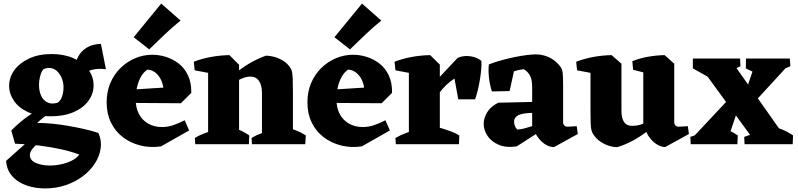

<svg xmlns="http://www.w3.org/2000/svg" viewBox="-20 -806 4461 1073"><path d="M232 247Q195 247 158.5 239Q122 231 90.5 213Q59 195 38 165.5Q17 136 14 93L170 -46L263 -51Q227 -31 201.5 -12Q176 7 161.5 25.5Q147 44 147 60Q147 90 180 104.5Q213 119 259 119Q290 119 322.5 112Q355 105 381.5 91.5Q408 78 423 58Q383 42 325 29Q267 16 200 7.5Q133 -1 64 -3L43 -77Q68 -102 94 -124Q120 -146 148.5 -165Q177 -184 206 -198L269 -181Q246 -167 225 -151Q204 -135 188 -119Q230 -119 275 -114.5Q320 -110 365 -102Q410 -94 452 -84.5Q494 -75 530 -63Q549 -20 542.5 24Q536 68 510 108Q484 148 442 179.5Q400 211 346.5 229Q293 247 232 247ZM263 -156Q188 -156 136.5 -179.5Q85 -203 58 -242.5Q31 -282 31 -326Q31 -373 59.5 -413Q88 -453 141.5 -478.5Q195 -504 268 -504Q337 -504 390 -481Q443 -458 473 -418Q503 -378 503 -329Q503 -281 473.5 -241.5Q444 -202 390.5 -179Q337 -156 263 -156ZM302 -232Q319 -243 327 -267.5Q335 -292 335 -319Q335 -342 327 -364Q319 -386 304.5 -402.5Q290 -419 269.5 -424.5Q249 -430 224 -420Q212 -409 205 -382.5Q198 -356 198 -330Q198 -298 209.5 -272Q221 -246 244.5 -234Q268 -222 302 -232ZM402 -361Q396 -394 399 -428Q402 -462 418 -491.5Q434 -521 465 -540Q496 -559 544 -561L572 -419Q485 -431 425 -380Z M880 12Q819 21 764 7Q709 -7 666.5 -39.5Q624 -72 600 -121.5Q576 -171 576 -234Q576 -293 596.5 -341.5Q617 -390 653 -425.5Q689 -461 735 -480.5Q781 -500 831 -500Q869 -500 907.5 -488Q946 -476 978.5 -451Q1011 -426 1030.5 -385Q1050 -344 1049 -287L893 -273Q898 -306 888 -339Q878 -372 856 -393.5Q834 -415 804 -417Q781 -402 766.5 -375Q752 -348 745 -316Q738 -284 738 -255Q738 -203 757 -168Q776 -133 809.5 -114.5Q843 -96 885 -96Q917 -96 947 -106Q977 -116 1012 -134L1037 -77ZM991 -229 692 -231 680 -303 966 -321 1049 -287ZM814 -530 727 -598 881 -786 989 -691Q944 -655 900 -613Q856 -571 814 -530Z M1143 0V-446L1262 -498L1316 -444V0ZM1444 0V-285Q1444 -331 1426.5 -355Q1409 -379 1376 -378Q1354 -377 1328 -365.5Q1302 -354 1276 -337.5Q1250 -321 1226 -303L1220 -329Q1262 -371 1305 -404.5Q1348 -438 1389.5 -460.5Q1431 -483 1467 -495Q1486 -495 1511.5 -488.5Q1537 -482 1562.5 -466.5Q1588 -451 1605 -423Q1610 -415 1612.5 -401Q1615 -387 1616 -362.5Q1617 -338 1617 -296V0ZM1068 -413 1063 -461Q1107 -478 1158 -487.5Q1209 -497 1262 -498L1261 -428L1185 -391ZM1071 0 1069 -35Q1097 -52 1130.5 -64Q1164 -76 1192 -83L1183 0ZM1226 0 1251 -103Q1282 -95 1314 -81.5Q1346 -68 1373 -49L1371 0ZM1388 0 1386 -35Q1414 -52 1447.5 -64Q1481 -76 1509 -83L1500 0ZM1527 0 1552 -103Q1584 -95 1622.5 -81.5Q1661 -68 1689 -49L1686 0Z M2002 12Q1941 21 1886 7Q1831 -7 1788.5 -39.5Q1746 -72 1722 -121.5Q1698 -171 1698 -234Q1698 -293 1718.5 -341.5Q1739 -390 1775 -425.5Q1811 -461 1857 -480.5Q1903 -500 1953 -500Q1991 -500 2029.5 -488Q2068 -476 2100.5 -451Q2133 -426 2152.5 -385Q2172 -344 2171 -287L2015 -273Q2020 -306 2010 -339Q2000 -372 1978 -393.5Q1956 -415 1926 -417Q1903 -402 1888.5 -375Q1874 -348 1867 -316Q1860 -284 1860 -255Q1860 -203 1879 -168Q1898 -133 1931.5 -114.5Q1965 -96 2007 -96Q2039 -96 2069 -106Q2099 -116 2134 -134L2159 -77ZM2113 -229 1814 -231 1802 -303 2088 -321 2171 -287ZM1936 -530 1849 -598 2003 -786 2111 -691Q2066 -655 2022 -613Q1978 -571 1936 -530Z M2265 0V-446L2384 -498L2438 -445V0ZM2383 -205 2360 -294 2538 -483Q2572 -497 2609 -491.5Q2646 -486 2670 -466Q2672 -447 2669.5 -419.5Q2667 -392 2662 -361Q2657 -330 2650 -301.5Q2643 -273 2635 -251H2541L2520 -367Q2495 -351 2473 -330Q2451 -309 2429 -279Q2407 -249 2383 -205ZM2190 -413 2185 -461Q2229 -478 2280 -487.5Q2331 -497 2384 -498L2383 -428L2307 -391ZM2192 0 2190 -35Q2219 -52 2252.5 -64Q2286 -76 2314 -83L2304 0ZM2391 0 2416 -97Q2437 -93 2460 -85.5Q2483 -78 2505.5 -69.5Q2528 -61 2547 -49L2545 0Z M3076 16Q3056 16 3035.5 5.5Q3015 -5 2997.5 -24.5Q2980 -44 2968 -70L2954 -75V-318Q2954 -365 2940 -387Q2926 -409 2908 -419Q2893 -418 2877.5 -414.5Q2862 -411 2852 -407L2828 -297L2729 -295Q2718 -329 2713 -369Q2708 -409 2712 -446Q2743 -458 2780 -468.5Q2817 -479 2853.5 -486.5Q2890 -494 2921.5 -498Q2953 -502 2973 -502Q3001 -502 3027 -494Q3053 -486 3075.5 -469.5Q3098 -453 3115 -429Q3123 -417 3125 -394Q3127 -371 3127 -327V-122Q3127 -112 3133.5 -105Q3140 -98 3151 -98Q3163 -98 3175 -99Q3187 -100 3203 -101L3209 -57ZM2868 12Q2809 21 2767 3Q2725 -15 2704 -47.5Q2683 -80 2683 -114Q2683 -145 2702 -177.5Q2721 -210 2764 -232L2985 -237L2984 -174L2956 -175Q2938 -175 2919.5 -173Q2901 -171 2886 -166Q2871 -161 2862 -151Q2853 -141 2853 -125Q2853 -114 2857.5 -102Q2862 -90 2871 -82Q2890 -83 2909.5 -88Q2929 -93 2947 -99Q2965 -105 2978 -109L2991 -67Z M3430 16Q3411 17 3385.5 9.5Q3360 2 3335.5 -14.5Q3311 -31 3294 -58Q3288 -67 3285 -80Q3282 -93 3281 -118Q3280 -143 3280 -185V-449L3398 -498L3453 -450V-186Q3453 -143 3469.5 -121.5Q3486 -100 3522 -103Q3558 -104 3597 -125.5Q3636 -147 3673 -173L3678 -146Q3641 -106 3598 -73Q3555 -40 3512 -17.5Q3469 5 3430 16ZM3205 -413 3200 -461Q3244 -478 3295 -487.5Q3346 -497 3398 -498V-428L3322 -391ZM3697 16Q3677 15 3656.5 4Q3636 -7 3618.5 -27Q3601 -47 3590 -73L3575 -78V-449L3694 -498L3748 -450V-122Q3748 -112 3754.5 -105Q3761 -98 3773 -98Q3785 -98 3796.5 -99Q3808 -100 3824 -101L3830 -57ZM3518 -416 3514 -464Q3553 -480 3599.5 -488.5Q3646 -497 3694 -498V-428L3617 -391Z M4210 0 3886 -444 4058 -479 4396 0ZM3864 0 3850 -36 4058 -258 4100 -183 4038 0ZM4182 -220 4150 -302 4210 -479H4365L4375 -430ZM4028 -325 3852 -424V-479H4063ZM4034 -405 3963 -479H4116L4118 -436Q4099 -426 4077 -418Q4055 -410 4034 -405ZM4260 -369 4148 -424 4149 -479H4360ZM4313 -405 4241 -479H4394L4397 -436Q4378 -427 4357 -419.5Q4336 -412 4313 -405ZM3840 0 3838 -41Q3867 -52 3899.5 -62.5Q3932 -73 3961 -83L3952 0ZM3952 0 3981 -103Q4012 -95 4044 -81.5Q4076 -68 4103 -49L4101 0ZM4141 0 4139 -41Q4168 -52 4200.5 -62.5Q4233 -73 4262 -83L4265 0ZM4261 0 4290 -103Q4321 -95 4353 -81.5Q4385 -68 4412 -49L4410 0Z"/></svg>

Font: Eczar
Style: Bold
Weight: 700
Designer: Vaibhav Singh
Foundry: Rosetta Type Foundry
Version: Version 2.000